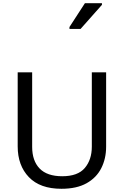

<svg xmlns="http://www.w3.org/2000/svg" viewBox="-20 -1164 771 1194"><path d="M640 -252Q640 -178 610 -118.5Q580 -59 518.5 -24.5Q457 10 362 10Q229 10 159.5 -62.5Q90 -135 90 -254V-714H180V-251Q180 -164 226.5 -116Q273 -68 367 -68Q464 -68 507.5 -119.5Q551 -171 551 -252V-714H640ZM412 -984V-996L508 -1144H614V-1134L481 -984Z"/></svg>

Font: Noto Sans Tifinagh Hawad
Style: Regular
Weight: 400
Designer: JamraPatel
Foundry: JamraPatel LLC
Version: Version 2.006; ttfautohint (v1.8.4.7-5d5b)